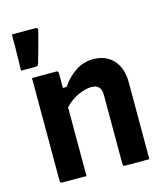

<svg xmlns="http://www.w3.org/2000/svg" viewBox="-114 -861 828 950"><g transform="rotate(-15 300.0 -386.0)"><path d="M211 0H87Q76 0 76 -11V-538H200Q211 -538 211 -527V-451H230Q259 -495 300.5 -522.5Q342 -550 392 -550Q457 -550 495 -508Q533 -466 533 -394V0H409Q398 0 398 -11V-366Q398 -419 348 -419Q318 -419 280 -402Q242 -385 211 -352ZM156 -772Q171 -772 167 -757Q158 -723 152 -701Q146 -679 140 -656.5Q134 -634 123 -597Q120 -587 107 -587H33Q34 -625 34.5 -652Q35 -679 35.5 -706.5Q36 -734 36 -772Z"/></g></svg>

Font: Recursive Sn Lnr St
Style: Bold
Weight: 700
Version: Version 1.079;hotconv 1.0.112;makeotfexe 2.5.65598; ttfautoh